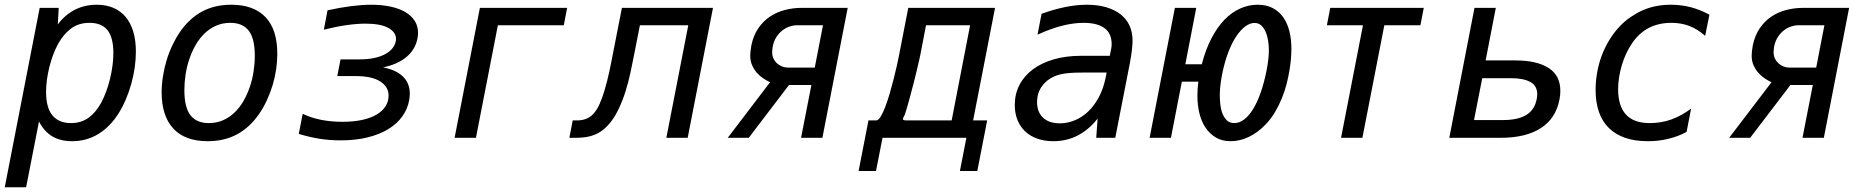

<svg xmlns="http://www.w3.org/2000/svg" viewBox="-21 -580 7868 808"><path d="M146 -546.9H226.1L222.2 -477.1Q252.9 -518.1 294.4 -539.1Q335.9 -560.1 386.2 -560.1Q425.3 -560.1 455.8 -547.1Q486.3 -534.2 507.6 -509Q528.8 -483.9 539.8 -447Q550.8 -410.2 550.8 -362.3Q550.8 -330.1 545.9 -295.7Q541 -261.2 531.5 -227.3Q522 -193.4 508.5 -161.6Q495.1 -129.9 478 -103Q442.9 -46.9 393.3 -16.4Q343.8 14.2 282.2 14.2Q233.4 14.2 199.2 -6.1Q165 -26.4 143.1 -68.8L88.9 208H-1ZM277.3 -62Q319.3 -62 350.3 -83.5Q381.3 -105 404.8 -147.5Q416.5 -169.4 426 -195.3Q435.5 -221.2 442.1 -248.5Q448.7 -275.9 452.4 -303.5Q456.1 -331.1 456.1 -356.4Q456.1 -421.9 431.4 -452.9Q406.7 -483.9 356 -483.9Q311 -483.9 279.3 -460.9Q247.6 -438 224.1 -396.5Q212.4 -375 202.9 -349.9Q193.4 -324.7 186.8 -298.1Q180.2 -271.5 176.5 -244.9Q172.9 -218.3 172.9 -193.8Q172.9 -126 200 -94Q227.1 -62 277.3 -62Z M853 14.2Q757.3 14.2 708.3 -39.1Q659.2 -92.3 659.2 -191.4Q659.2 -224.1 664.6 -258.1Q669.9 -292 679.7 -325Q689.5 -357.9 703.9 -388.4Q718.3 -418.9 735.8 -444.8Q775.4 -502.4 828.9 -531.2Q882.3 -560.1 952.1 -560.1Q1046.4 -560.1 1096.2 -508.1Q1146 -456.1 1146 -353.5Q1146 -321.8 1141.1 -288.3Q1136.2 -254.9 1126.5 -222.4Q1116.7 -189.9 1102.5 -158.9Q1088.4 -127.9 1069.8 -101.1Q1030.8 -44.4 977.3 -15.1Q923.8 14.2 853 14.2ZM857.9 -62Q890.6 -62 917.7 -74Q944.8 -85.9 966.3 -106.7Q987.8 -127.4 1003.7 -155Q1019.5 -182.6 1030.3 -214.1Q1041 -245.6 1046.1 -279.3Q1051.3 -313 1051.3 -345.2Q1051.3 -418 1025.6 -450.9Q1000 -483.9 948.2 -483.9Q915.5 -483.9 888.4 -471.9Q861.3 -460 839.8 -439.2Q818.4 -418.5 802.5 -390.9Q786.6 -363.3 775.9 -331.8Q765.1 -300.3 760 -266.6Q754.9 -232.9 754.9 -200.7Q754.9 -127.9 780.5 -95Q806.2 -62 857.9 -62Z M1412.1 10.7Q1366.2 10.7 1323.5 3.9Q1280.8 -2.9 1236.3 -16.6L1252.9 -101.1Q1286.6 -84.5 1329.3 -75.9Q1372.1 -67.4 1419.9 -67.4Q1466.3 -67.4 1502.4 -75.2Q1538.6 -83 1563.5 -97.7Q1588.4 -112.3 1601.3 -132.6Q1614.3 -152.8 1614.3 -177.7Q1614.3 -214.8 1579.1 -237.3Q1543.9 -259.8 1475.6 -259.8H1398.4L1412.1 -330.1H1492.7Q1526.4 -330.1 1552.7 -335.7Q1579.1 -341.3 1597.9 -351.1Q1616.7 -360.8 1628.2 -374Q1639.6 -387.2 1643.6 -402.3Q1645.5 -408.7 1645.5 -416Q1645.5 -444.8 1613 -462.6Q1580.6 -480.5 1516.6 -480.5Q1481.9 -480.5 1438.5 -474.4Q1395 -468.3 1341.8 -455.1L1357.4 -536.6Q1464.8 -560.1 1541 -560.1Q1586.9 -560.1 1623.5 -552Q1660.2 -543.9 1685.5 -528.8Q1710.9 -513.7 1724.6 -491.7Q1738.3 -469.7 1738.3 -441.9Q1738.3 -431.2 1735.8 -417.5Q1726.1 -370.1 1688.5 -339.4Q1650.9 -308.6 1590.8 -296.4Q1645.5 -286.1 1674.6 -258.1Q1703.6 -230 1703.6 -185.1Q1703.6 -179.2 1702.9 -172.9Q1702.1 -166.5 1701.2 -159.7Q1694.8 -122.1 1672.4 -90.6Q1649.9 -59.1 1613 -36.6Q1576.2 -14.2 1525.6 -1.7Q1475.1 10.7 1412.1 10.7Z M1998.5 -546.9H2365.7L2351.6 -473.6H2074.2L1981.9 0H1892.1Z M2389.2 -73.2H2406.2Q2428.7 -73.2 2446 -80.1Q2463.4 -86.9 2477.1 -102.1Q2490.7 -117.2 2501.7 -141.1Q2512.7 -165 2522.9 -199.2Q2528.8 -218.3 2533.9 -239Q2539.1 -259.8 2543.5 -280Q2547.9 -300.3 2551.5 -318.8Q2555.2 -337.4 2558.1 -352.5L2596.2 -546.9H2979.5L2873 0H2783.2L2875.5 -473.6H2671.9L2648.4 -354Q2641.1 -316.9 2632.3 -275.1Q2623.5 -233.4 2610.6 -192.9Q2597.7 -152.3 2579.6 -115.5Q2561.5 -78.6 2536.6 -51.8Q2524.4 -38.6 2511 -29.1Q2497.6 -19.5 2481.4 -12.9Q2465.3 -6.3 2445.8 -3.2Q2426.3 0 2401.9 0H2375Z M3219.7 -233.9Q3207.5 -239.7 3192.9 -249Q3178.2 -258.3 3165.8 -272Q3153.3 -285.6 3144.8 -304Q3136.2 -322.3 3136.2 -345.7Q3136.2 -354 3137.5 -365.5Q3138.7 -377 3141.1 -389.6Q3149.9 -431.6 3170.4 -461.4Q3190.9 -491.2 3219.5 -510.3Q3248 -529.3 3282.5 -538.1Q3316.9 -546.9 3352.5 -546.9H3546.4L3439.9 0H3350.1L3393.6 -222.2H3299.3L3129.9 0H3041.5ZM3407.7 -295.4 3442.4 -473.6H3331.5Q3317.4 -473.6 3301.5 -468.3Q3285.6 -462.9 3271.5 -451.9Q3257.3 -440.9 3246.3 -424.1Q3235.4 -407.2 3231 -384.3Q3230 -377.4 3229.2 -371.6Q3228.5 -365.7 3228.5 -360.4Q3228.5 -345.7 3234.1 -333.7Q3239.7 -321.8 3249.3 -313.2Q3258.8 -304.7 3271 -300Q3283.2 -295.4 3296.4 -295.4Z M3633.8 -73.2H3666.5Q3675.3 -73.2 3685.1 -89.1Q3694.8 -105 3704.3 -129.9Q3713.9 -154.8 3722.9 -185.5Q3731.9 -216.3 3739.5 -246.3Q3747.1 -276.4 3752.9 -302.2Q3758.8 -328.1 3761.7 -343.8L3801.3 -546.9H4166.5L4074.2 -73.2H4133.3L4091.8 139.6H4018.6L4045.9 0H3692.9L3665.5 139.6H3592.3ZM3983.9 -73.2 4061.5 -473.6H3876L3850.6 -341.8Q3849.6 -336.9 3845.9 -321.3Q3842.3 -305.7 3836.9 -282.7Q3831.5 -259.8 3824.2 -231.4Q3816.9 -203.1 3808.6 -172.4Q3804.7 -157.2 3800.5 -143.1Q3796.4 -128.9 3793.2 -117.9Q3790 -106.9 3787.6 -100.1Q3785.2 -93.3 3784.7 -93.3Q3778.8 -83.5 3778.8 -79.1Q3778.8 -73.2 3794.4 -73.2Z M4411.6 14.2Q4375 14.2 4345 3.7Q4314.9 -6.8 4293.7 -26.6Q4272.5 -46.4 4261 -74.7Q4249.5 -103 4249.5 -138.2Q4249.5 -184.1 4269 -222.2Q4288.6 -260.3 4325 -287.6Q4361.3 -314.9 4413.1 -330.1Q4464.8 -345.2 4529.3 -345.2H4649.4L4655.3 -375Q4656.2 -379.4 4656.7 -384.3Q4657.2 -389.2 4657.2 -394Q4657.2 -439.9 4626.7 -461.9Q4596.2 -483.9 4539.1 -483.9Q4453.6 -483.9 4345.2 -434.1L4362.3 -522Q4415.5 -541 4462.4 -550.5Q4509.3 -560.1 4552.7 -560.1Q4598.1 -560.1 4634 -549.6Q4669.9 -539.1 4694.6 -519.8Q4719.2 -500.5 4732.2 -472.7Q4745.1 -444.8 4745.1 -409.7Q4745.1 -393.1 4742.2 -367.9Q4739.3 -342.8 4733.4 -312L4672.4 0H4592.3L4598.1 -81.1Q4563 -35.6 4516.1 -10.7Q4469.2 14.2 4411.6 14.2ZM4439.5 -61Q4472.2 -61 4502.9 -74Q4533.7 -86.9 4559.3 -111.6Q4585 -136.2 4604 -172.4Q4623 -208.5 4632.3 -254.9L4636.2 -274.9H4552.2Q4524.9 -274.9 4504.2 -274.2Q4483.4 -273.4 4467.5 -271.5Q4451.7 -269.5 4439.2 -266.4Q4426.8 -263.2 4416.5 -258.8Q4383.3 -244.6 4363.3 -216.3Q4343.3 -188 4343.3 -149.9Q4343.3 -108.9 4368.2 -85Q4393.1 -61 4439.5 -61Z M5158.2 14.2Q5121.6 14.2 5095.2 -1.7Q5068.8 -17.6 5051.5 -43.9Q5034.2 -70.3 5026.1 -104.7Q5018.1 -139.2 5018.1 -176.8Q5018.1 -190.9 5019 -205.8Q5020 -220.7 5022 -236.3H4952.6L4906.7 0H4816.9L4923.3 -546.9H5013.2L4967.3 -309.6H5036.6Q5052.7 -372.1 5077.4 -419.2Q5102.1 -466.3 5132.6 -497.6Q5163.1 -528.8 5198.5 -544.4Q5233.9 -560.1 5271.5 -560.1Q5308.6 -560.1 5335.4 -545.9Q5362.3 -531.7 5379.6 -506.8Q5397 -481.9 5405.3 -448.2Q5413.6 -414.6 5413.6 -375.5Q5413.6 -358.9 5411.9 -335.2Q5410.2 -311.5 5405.5 -283.7Q5400.9 -255.9 5393.1 -225.6Q5385.3 -195.3 5373 -165.3Q5360.8 -135.3 5343.8 -106.9Q5326.7 -78.6 5303.7 -54.7Q5271.5 -21.5 5234.1 -3.7Q5196.8 14.2 5158.2 14.2ZM5173.3 -62Q5194.3 -62 5214.4 -76.9Q5234.4 -91.8 5252 -120.1Q5269.5 -148.4 5283.9 -189Q5298.3 -229.5 5308.6 -280.8Q5318.8 -331.1 5318.8 -368.2Q5318.8 -386.7 5315.9 -407Q5313 -427.2 5305.9 -444.3Q5298.8 -461.4 5287.4 -472.4Q5275.9 -483.4 5258.3 -483.4Q5239.3 -483.4 5219.5 -468.8Q5199.7 -454.1 5181.4 -426.8Q5163.1 -399.4 5147.9 -359.6Q5132.8 -319.8 5122.6 -270Q5117.2 -242.7 5114.7 -220Q5112.3 -197.3 5112.3 -178.2Q5112.3 -162.6 5114.3 -142.3Q5116.2 -122.1 5122.8 -104.2Q5129.4 -86.4 5141.4 -74.2Q5153.3 -62 5173.3 -62Z M5714.8 -473.6H5563L5577.1 -546.9H5970.7L5956.5 -473.6H5804.7L5712.4 0H5622.6Z M6184.1 -546.9H6273.9L6231 -325.7H6356Q6446.8 -325.7 6496.1 -293.9Q6545.4 -262.2 6545.4 -198.2Q6545.4 -189.9 6544.7 -180.9Q6543.9 -171.9 6542 -162.1Q6526.9 -82 6463.6 -41Q6400.4 0 6293 0H6078.1ZM6303.2 -74.7Q6366.2 -74.7 6401.6 -95.9Q6437 -117.2 6445.8 -162.1Q6446.8 -167.5 6447.5 -172.6Q6448.2 -177.7 6448.2 -183.1Q6448.2 -219.2 6418.9 -235.1Q6389.6 -251 6337.9 -251H6216.8L6182.1 -74.7Z M6914.1 14.2Q6857.9 14.2 6817.4 -0.2Q6776.9 -14.6 6750 -41Q6721.7 -68.8 6707.8 -109.1Q6693.8 -149.4 6693.8 -201.2Q6693.8 -237.8 6700.4 -275.1Q6707 -312.5 6719.7 -346.2Q6732.4 -379.9 6750.5 -409.7Q6768.6 -439.5 6790.5 -463.9Q6814 -489.7 6840.6 -507.8Q6867.2 -525.9 6890.6 -536.1Q6944.3 -560.1 7010.3 -560.1Q7053.2 -560.1 7093.8 -549.8Q7112.3 -544.9 7132.8 -536.9Q7153.3 -528.8 7172.9 -518.1L7154.8 -429.2Q7123 -457.5 7088.4 -470.7Q7053.7 -483.9 7013.2 -483.9Q6959 -483.9 6917.5 -462.4Q6897 -451.7 6879.2 -435.3Q6861.3 -418.9 6846.7 -397Q6834 -378.4 6823 -355.2Q6812 -332 6804.2 -305.7Q6788.6 -252.9 6788.6 -204.1Q6788.6 -170.4 6796.6 -143.3Q6804.7 -116.2 6821.8 -97.7Q6837.4 -80.6 6862.1 -71.3Q6886.7 -62 6922.9 -62Q6944.8 -62 6967.5 -65.7Q6990.2 -69.3 7012.2 -77.1Q7035.2 -85.4 7056.2 -97.2Q7077.1 -108.9 7095.7 -123L7076.7 -24.9Q7055.7 -13.7 7037.4 -7.1Q7019 -0.5 7000.5 3.9Q6979 9.3 6958.3 11.7Q6937.5 14.2 6914.1 14.2Z M7434.1 -233.9Q7421.9 -239.7 7407.2 -249Q7392.6 -258.3 7380.1 -272Q7367.7 -285.6 7359.1 -304Q7350.6 -322.3 7350.6 -345.7Q7350.6 -354 7351.8 -365.5Q7353 -377 7355.5 -389.6Q7364.3 -431.6 7384.8 -461.4Q7405.3 -491.2 7433.8 -510.3Q7462.4 -529.3 7496.8 -538.1Q7531.2 -546.9 7566.9 -546.9H7760.7L7654.3 0H7564.5L7607.9 -222.2H7513.7L7344.2 0H7255.9ZM7622.1 -295.4 7656.7 -473.6H7545.9Q7531.7 -473.6 7515.9 -468.3Q7500 -462.9 7485.8 -451.9Q7471.7 -440.9 7460.7 -424.1Q7449.7 -407.2 7445.3 -384.3Q7444.3 -377.4 7443.6 -371.6Q7442.9 -365.7 7442.9 -360.4Q7442.9 -345.7 7448.5 -333.7Q7454.1 -321.8 7463.6 -313.2Q7473.1 -304.7 7485.4 -300Q7497.6 -295.4 7510.7 -295.4Z"/></svg>

Font: Hack
Style: Italic
Weight: 400
Italic angle: -11°
Monospace: yes
Designer: Christopher Simpkins
Foundry: Christopher Simpkins
Version: Version 2.019; ttfautohint (v1.4.1) -l 4 -r 80 -G 350 -x 0 -